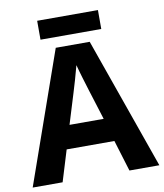

<svg xmlns="http://www.w3.org/2000/svg" viewBox="-94 -953 878 1030"><g transform="rotate(-10 345.0 -438.5)"><path d="M510 -877H179V-774H510ZM527 0H690L437 -717H252L0 0H163L215 -170H475ZM387 -463 439 -297H253L304 -463C311 -485 335 -566 345 -606C355 -566 377 -496 387 -463Z"/></g></svg>

Font: Noto Sans Arabic UI
Style: Bold
Weight: 700
Designer: Monotype Design Team, Nadine Chahine and Nizar Qandah
Foundry: Monotype Imaging Inc.
Version: Version 2.010